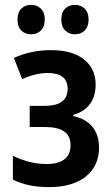

<svg xmlns="http://www.w3.org/2000/svg" viewBox="-20 -759 462 789"><path d="M181 10Q94 10 33 -21V-119Q102 -85 170 -85Q270 -85 270 -163Q270 -237 166 -237H102V-324H164Q258 -324 258 -394Q258 -459 176 -459Q127 -459 71 -434L37 -521Q108 -553 189 -553Q277 -553 325 -515Q373 -477 373 -411Q373 -364 350 -332Q327 -300 281 -287V-282Q333 -271 360 -237.5Q387 -204 387 -153Q387 -77 332.5 -33.5Q278 10 181 10ZM52 -679Q52 -709 68 -724Q84 -739 108 -739Q132 -739 148 -723.5Q164 -708 164 -679Q164 -649 148 -633.5Q132 -618 108 -618Q84 -618 68 -633Q52 -648 52 -679ZM232 -679Q232 -709 248 -724Q264 -739 288 -739Q312 -739 328 -723.5Q344 -708 344 -679Q344 -649 328 -633.5Q312 -618 288 -618Q264 -618 248 -633.5Q232 -649 232 -679Z"/></svg>

Font: Noto Sans Condensed SemiBold
Style: Regular
Weight: 600
Width: 3
Designer: Monotype Design Team
Foundry: Monotype Imaging Inc.
Version: Version 2.013; ttfautohint (v1.8.4.7-5d5b)